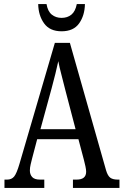

<svg xmlns="http://www.w3.org/2000/svg" viewBox="-20 -925 608 945"><path d="M2 0V-41H15Q37 -41 49.5 -56Q62 -71 76 -119L250 -714H324L502 -87Q510 -60 522.5 -50.5Q535 -41 560 -41H568V0H339V-41H357Q404 -41 404 -80Q404 -90 400.5 -106.5Q397 -123 393 -138L366 -240H163L138 -145Q135 -133 131 -116.5Q127 -100 127 -86Q127 -66 138.5 -53.5Q150 -41 177 -41H198V0ZM179 -289H352L302 -480Q291 -525 281.5 -560.5Q272 -596 267 -624Q261 -596 252.5 -561.5Q244 -527 234 -490ZM283 -771Q225 -771 197 -810Q169 -849 168 -905H209Q215 -869 235 -853Q255 -837 283 -837Q312 -837 331.5 -853Q351 -869 358 -905H398Q397 -849 369.5 -810Q342 -771 283 -771Z"/></svg>

Font: Noto Serif Bengali ExtraCondensed
Style: Regular
Weight: 400
Width: 2
Designer: Juan Bruce, Universal Thirst, Indian Type Foundry and the Monotype Design Team.
Foundry: Monotype Imaging Inc.
Version: Version 2.003; ttfautohint (v1.8.4.7-5d5b)